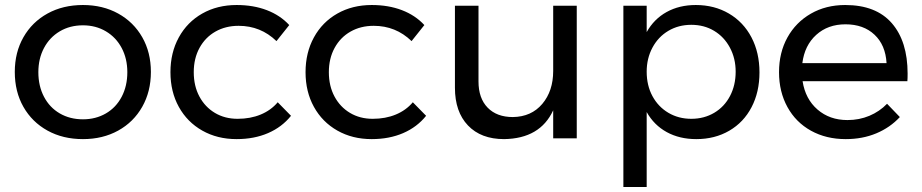

<svg xmlns="http://www.w3.org/2000/svg" viewBox="-20 -552 3677 766"><path d="M582 -265Q582 -187 547.5 -126Q513 -65 451.5 -31Q390 3 311 3Q231 3 169.5 -31Q108 -65 73.5 -125.5Q39 -186 39 -265Q39 -343 73.5 -403.5Q108 -464 169.5 -498Q231 -532 311 -532Q390 -532 451.5 -498Q513 -464 547.5 -403.5Q582 -343 582 -265ZM133 -264Q133 -209 155.5 -166Q178 -123 218.5 -99.5Q259 -76 311 -76Q362 -76 402.5 -99.5Q443 -123 465.5 -166Q488 -209 488 -264Q488 -318 465.5 -360.5Q443 -403 402.5 -427Q362 -451 311 -451Q259 -451 218.5 -427Q178 -403 155.5 -360.5Q133 -318 133 -264Z M932 -449Q880 -449 839.5 -426Q799 -403 776 -361Q753 -319 753 -264Q753 -209 775.5 -167Q798 -125 837.5 -101.5Q877 -78 928 -78Q979 -78 1020 -95Q1061 -112 1088 -144L1141 -90Q1105 -45 1049.5 -21Q994 3 924 3Q847 3 787 -31Q727 -65 693.5 -125.5Q660 -186 660 -264Q660 -342 693.5 -403Q727 -464 787 -498Q847 -532 924 -532Q991 -532 1044.5 -511.5Q1098 -491 1134 -452L1083 -388Q1020 -449 932 -449Z M1471 -449Q1419 -449 1378.5 -426Q1338 -403 1315 -361Q1292 -319 1292 -264Q1292 -209 1314.5 -167Q1337 -125 1376.5 -101.5Q1416 -78 1467 -78Q1518 -78 1559 -95Q1600 -112 1627 -144L1680 -90Q1644 -45 1588.5 -21Q1533 3 1463 3Q1386 3 1326 -31Q1266 -65 1232.5 -125.5Q1199 -186 1199 -264Q1199 -342 1232.5 -403Q1266 -464 1326 -498Q1386 -532 1463 -532Q1530 -532 1583.5 -511.5Q1637 -491 1673 -452L1622 -388Q1559 -449 1471 -449Z M2281 -529V0H2187V-112Q2135 1 1991 3Q1899 3 1847 -51.5Q1795 -106 1795 -202V-529H1889V-227Q1889 -160 1925.5 -122.5Q1962 -85 2026 -85Q2100 -86 2143.5 -137.5Q2187 -189 2187 -269V-529Z M3010 -263Q3010 -185 2978.5 -124.5Q2947 -64 2889.5 -30.5Q2832 3 2758 3Q2691 3 2640 -25Q2589 -53 2560 -105V194H2467V-529H2560V-424Q2589 -476 2639.5 -504Q2690 -532 2756 -532Q2830 -532 2888 -498Q2946 -464 2978 -403Q3010 -342 3010 -263ZM2915 -266Q2915 -319 2892 -362Q2869 -405 2829 -429Q2789 -453 2738 -453Q2687 -453 2646.5 -429Q2606 -405 2583 -362Q2560 -319 2560 -266Q2560 -211 2583 -168.5Q2606 -126 2646.5 -102Q2687 -78 2738 -78Q2789 -78 2829.5 -102Q2870 -126 2892.5 -169Q2915 -212 2915 -266Z M3601 -258Q3601 -238 3600 -228H3182Q3193 -157 3241.5 -115Q3290 -73 3361 -73Q3408 -73 3448.5 -90Q3489 -107 3519 -138L3570 -85Q3531 -43 3476 -20Q3421 3 3354 3Q3276 3 3215.5 -30.5Q3155 -64 3121.5 -125Q3088 -186 3088 -264Q3088 -342 3121.5 -402.5Q3155 -463 3215 -497.5Q3275 -532 3352 -532Q3475 -532 3538 -459.5Q3601 -387 3601 -258ZM3517 -300Q3513 -372 3469 -413.5Q3425 -455 3353 -455Q3283 -455 3236.5 -413Q3190 -371 3181 -300Z"/></svg>

Font: Gontserrat
Style: Regular
Weight: 400
Designer: Julieta Ulanovsky
Foundry: Julieta Ulanovsky
Version: Version 6.001